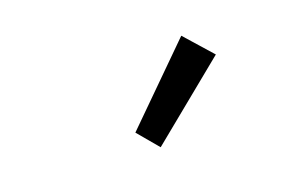

<svg xmlns="http://www.w3.org/2000/svg" viewBox="-42 -872 626 390"><g transform="rotate(-15 271.0 -677.0)"><path d="M215 -615 257 -573 414 -726 356 -781Z"/></g></svg>

Font: Cambridge Sans
Style: Regular
Weight: 400
Version: Version 2.020;PS 002.020;hotconv 1.0.88;makeotf.lib2.5.64775